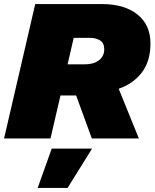

<svg xmlns="http://www.w3.org/2000/svg" viewBox="-28 -680 759 943"><path d="M-8 0 145 -660H473Q583 -660 647 -609Q711 -558 711 -466Q711 -380 669 -324.5Q627 -269 555 -244L654 0H423L346 -211H269L220 0ZM414 -494H334L304 -364H389Q432 -364 458 -384Q484 -404 484 -438Q484 -469 463.5 -481.5Q443 -494 414 -494ZM424 50 304 243H157L226 50Z"/></svg>

Font: Work Sans Black
Style: Italic
Weight: 900
Italic angle: -13°
Designer: Wei Huang
Foundry: Wei Huang
Version: Version 2.009; ttfautohint (v1.8.3)